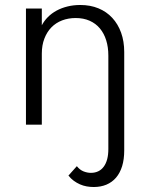

<svg xmlns="http://www.w3.org/2000/svg" viewBox="-20 -500 583 770"><path d="M84.1 -465.9V0H147.7V-285Q147.7 -318.6 158 -345.2Q168.2 -371.8 186.1 -390.2Q204.1 -408.6 229.1 -418.2Q254.1 -427.7 283.6 -427.7Q315 -427.7 339.5 -416.8Q364.1 -405.9 380.7 -385.9Q397.3 -365.9 405.9 -338.4Q414.5 -310.9 414.5 -277.3V97.7Q414.5 120.9 409.8 138.6Q405 156.4 395.9 168.6Q386.8 180.9 373.9 187Q360.9 193.2 344.5 193.2Q330 193.2 315 187.3Q300 181.4 288.2 166.4L254.5 204.1Q264.1 216.4 275.9 225Q287.7 233.6 300.7 239.3Q313.6 245 327.5 247.5Q341.4 250 355.9 250Q384.1 250 406.8 240.5Q429.5 230.9 445.5 212.3Q461.4 193.6 469.8 166.4Q478.2 139.1 478.2 103.2V-291.4Q478.2 -334.1 465.7 -368.9Q453.2 -403.6 430.2 -428.4Q407.3 -453.2 374.8 -466.6Q342.3 -480 301.8 -480Q275 -480 250.9 -474.1Q226.8 -468.2 207 -457.5Q187.3 -446.8 172.3 -431.8Q157.3 -416.8 147.7 -398.6V-465.9Z"/></svg>

Font: Spartan MB
Style: Regular
Weight: 212
Designer: Matt Bailey, Mirko Velimirovic
Foundry: Matt Bailey
Version: Version 1.005